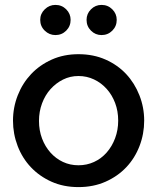

<svg xmlns="http://www.w3.org/2000/svg" viewBox="-20 -753 641 783"><path d="M300 10Q239 10 190 -12Q141 -34 106 -71Q71 -108 52 -157.5Q33 -207 33 -261Q33 -315 52.5 -364.5Q72 -414 107 -451Q142 -488 191 -510Q240 -532 300 -532Q361 -532 410.5 -510Q460 -488 494.5 -451Q529 -414 548.5 -364.5Q568 -315 568 -261Q568 -207 549 -157.5Q530 -108 495 -71Q460 -34 410.5 -12Q361 10 300 10ZM139 -260Q139 -221 151.5 -188Q164 -155 186 -130.5Q208 -106 237 -92.5Q266 -79 300 -79Q334 -79 363.5 -92.5Q393 -106 415 -131Q437 -156 449.5 -189.5Q462 -223 462 -261Q462 -300 449.5 -333Q437 -366 415 -390.5Q393 -415 363.5 -429Q334 -443 300 -443Q266 -443 237 -428.5Q208 -414 186 -389.5Q164 -365 151.5 -331.5Q139 -298 139 -260ZM144 -672Q144 -697 162.5 -715Q181 -733 206 -733Q232 -733 250 -715Q268 -697 268 -672Q268 -646 250 -628Q232 -610 206 -610Q181 -610 162.5 -628Q144 -646 144 -672ZM333 -672Q333 -697 351 -715Q369 -733 394 -733Q420 -733 438 -715Q456 -697 456 -672Q456 -646 438 -628Q420 -610 394 -610Q369 -610 351 -628Q333 -646 333 -672Z"/></svg>

Font: Rising Sun Medium
Style: Regular
Weight: 500
Designer: Matt McInerney, Pablo Impallari, Rodrigo Fuenzalida (Raleway font), Stephen Hutchings (Greek), Cristiano Sobral (main ch
Foundry: The Rising Sun Project Authors
Version: Version 4.327; ttfautohint (v1.8.4.7-5d5b-dirty)